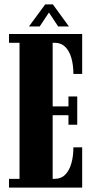

<svg xmlns="http://www.w3.org/2000/svg" viewBox="-20 -855 434 875"><path d="M21 0V-40H69V-660H21V-700H354.5V-518H314.5Q314.5 -558.5 305.2 -590.8Q296 -623 277.2 -641.5Q258.5 -660 229 -660H220V-370H292V-415.5H332V-286.5H292V-330H220V-40H229Q258.5 -40 277.2 -59Q296 -78 305.2 -110.5Q314.5 -143 314.5 -183.5H354.5V0ZM112 -734.5 186 -835H221L294 -734.5H245L203 -798L161 -734.5Z"/></svg>

Font: Imbue Thin 10pt Black
Style: Regular
Weight: 900
Version: Version 1.102